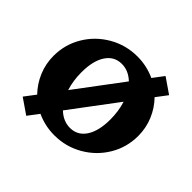

<svg xmlns="http://www.w3.org/2000/svg" viewBox="-157 -757 955 955"><g transform="rotate(45 320.0 -280.0)"><path d="M65 -20 109 -78Q72 -116 51 -166Q30 -216 30 -272Q30 -352 70 -419Q110 -486 178.5 -525.5Q247 -565 328 -565Q393 -565 452 -538L495 -595L575 -540L531 -482Q568 -444 589 -394Q610 -344 610 -288Q610 -208 570 -141Q530 -74 461.5 -34.5Q393 5 312 5Q247 5 188 -22L145 35ZM454 -248Q454 -306 438 -357L255 -113Q294 -76 341 -76Q394 -76 424 -121.5Q454 -167 454 -248ZM202 -203 385 -447Q346 -484 299 -484Q246 -484 216 -438.5Q186 -393 186 -312Q186 -254 202 -203Z"/></g></svg>

Font: Otomanopee One
Style: Regular
Weight: 400
Designer: Das Ende der Wildnis
Foundry: Gutenberg Labo
Version: Version 3.005